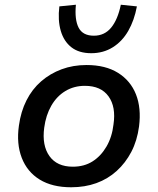

<svg xmlns="http://www.w3.org/2000/svg" viewBox="-20 -783 667 812"><path d="M281 9Q201 9 148 -23.5Q95 -56 72 -115.5Q49 -175 60 -252Q68 -311 92 -358.5Q116 -406 154 -439Q192 -472 240.5 -490Q289 -508 346 -508Q426 -508 479 -475Q532 -442 555 -384Q578 -326 568 -248Q560 -188 535.5 -141Q511 -94 473.5 -60Q436 -26 387.5 -8.5Q339 9 281 9ZM288 -78Q336 -78 371.5 -100.5Q407 -123 430.5 -163.5Q454 -204 460 -257Q471 -331 439 -375.5Q407 -420 339 -420Q293 -420 256.5 -398Q220 -376 197 -336Q174 -296 167 -243Q157 -168 189 -123Q221 -78 288 -78ZM366 -558Q314 -558 282 -583Q250 -608 237 -652.5Q224 -697 231 -756L301 -763Q295 -700 312.5 -666Q330 -632 377 -632Q422 -632 450 -666Q478 -700 491 -763L559 -756Q548 -697 522.5 -652.5Q497 -608 457 -583Q417 -558 366 -558Z"/></svg>

Font: Nunito Sans 7pt SemiBold
Style: Italic
Weight: 600
Italic angle: -9°
Designer: Vernon Adams
Foundry: Vernon Adams
Version: Version 3.101;gftools[0.9.27]